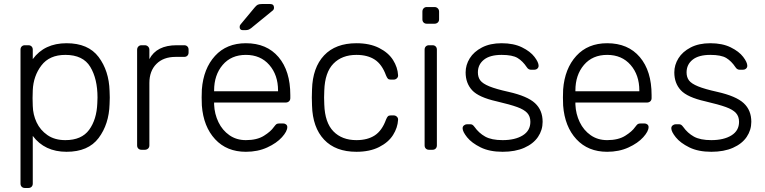

<svg xmlns="http://www.w3.org/2000/svg" viewBox="-20 -745 3804 955"><path d="M104 190Q94 190 88 184Q82 178 82 168V-498Q82 -508 88 -514Q94 -520 104 -520H121Q131 -520 137 -514Q143 -508 143 -498V-451Q201 -530 311 -530Q419 -530 470.5 -461.5Q522 -393 525 -293Q526 -283 526 -260Q526 -237 525 -227Q522 -127 470.5 -58.5Q419 10 311 10Q202 10 143 -69V168Q143 178 137 184Q131 190 121 190ZM305 -48Q386 -48 423.5 -99.5Q461 -151 464 -232Q465 -242 465 -260Q465 -353 429 -412.5Q393 -472 305 -472Q226 -472 186 -419.5Q146 -367 143 -296L142 -257L143 -218Q144 -175 162 -136.5Q180 -98 216 -73Q252 -48 305 -48Z M684 0Q674 0 668 -6Q662 -12 662 -22V-497Q662 -507 668 -513.5Q674 -520 684 -520H700Q710 -520 716.5 -513.5Q723 -507 723 -497V-451Q759 -520 859 -520H896Q906 -520 912 -514Q918 -508 918 -498V-484Q918 -474 912 -468Q906 -462 896 -462H853Q793 -462 758 -427Q723 -392 723 -332V-22Q723 -12 716.5 -6Q710 0 700 0Z M1203 10Q1108 10 1050 -52.5Q992 -115 984 -220L983 -260L984 -300Q992 -404 1049.5 -467Q1107 -530 1203 -530Q1307 -530 1365.5 -461Q1424 -392 1424 -272V-257Q1424 -247 1417.5 -241Q1411 -235 1401 -235H1045V-225Q1047 -178 1066.5 -137.5Q1086 -97 1121 -72.5Q1156 -48 1203 -48Q1258 -48 1292.5 -69.5Q1327 -91 1342 -113Q1351 -125 1355.5 -128Q1360 -131 1372 -131H1388Q1397 -131 1403 -126Q1409 -121 1409 -113Q1409 -92 1382.5 -62.5Q1356 -33 1309 -11.5Q1262 10 1203 10ZM1363 -291V-295Q1363 -372 1319.5 -422Q1276 -472 1203 -472Q1130 -472 1087.5 -422Q1045 -372 1045 -295V-291ZM1188 -595Q1172 -595 1172 -611Q1172 -619 1177 -624L1246 -707Q1255 -718 1262 -721.5Q1269 -725 1283 -725H1324Q1343 -725 1343 -706Q1343 -699 1338 -694L1229 -605Q1221 -599 1215 -597Q1209 -595 1198 -595Z M1753 10Q1649 10 1592 -50.5Q1535 -111 1532 -220L1531 -260L1532 -300Q1535 -409 1592 -469.5Q1649 -530 1753 -530Q1819 -530 1865.5 -506.5Q1912 -483 1935 -446.5Q1958 -410 1960 -371Q1960 -370 1960 -369Q1960 -361 1953.5 -355Q1947 -349 1938 -349H1924Q1914 -349 1909.5 -353.5Q1905 -358 1900 -370Q1880 -425 1844 -448.5Q1808 -472 1753 -472Q1681 -472 1638.5 -428.5Q1596 -385 1593 -295L1592 -260L1593 -225Q1596 -135 1638.5 -91.5Q1681 -48 1753 -48Q1808 -48 1844 -71.5Q1880 -95 1900 -150Q1905 -162 1909.5 -166.5Q1914 -171 1924 -171H1938Q1947 -171 1953.5 -165Q1960 -159 1960 -151Q1960 -150 1960 -149Q1958 -110 1935 -73.5Q1912 -37 1865.5 -13.5Q1819 10 1753 10Z M2103 -627Q2093 -627 2087 -633Q2081 -639 2081 -649V-687Q2081 -697 2087 -703.5Q2093 -710 2103 -710H2141Q2151 -710 2157.5 -703.5Q2164 -697 2164 -687V-649Q2164 -639 2157.5 -633Q2151 -627 2141 -627ZM2114 0Q2104 0 2098 -6Q2092 -12 2092 -22V-498Q2092 -508 2098 -514Q2104 -520 2114 -520H2131Q2141 -520 2147 -514Q2153 -508 2153 -498V-22Q2153 -12 2147 -6Q2141 0 2131 0Z M2480 10Q2415 10 2370.5 -12Q2326 -34 2303.5 -62Q2281 -90 2281 -107Q2281 -116 2288 -121.5Q2295 -127 2303 -127H2318Q2325 -127 2329.5 -124.5Q2334 -122 2340 -114Q2362 -83 2393.5 -65.5Q2425 -48 2480 -48Q2542 -48 2580 -71.5Q2618 -95 2618 -139Q2618 -166 2602.5 -183Q2587 -200 2552.5 -212.5Q2518 -225 2450 -241Q2361 -261 2328.5 -296Q2296 -331 2296 -385Q2296 -422 2316.5 -455Q2337 -488 2377.5 -509Q2418 -530 2475 -530Q2535 -530 2576.5 -509.5Q2618 -489 2638.5 -462Q2659 -435 2659 -418Q2659 -409 2652.5 -403.5Q2646 -398 2637 -398H2622Q2608 -398 2600 -411Q2580 -441 2554.5 -456.5Q2529 -472 2475 -472Q2417 -472 2387 -448Q2357 -424 2357 -385Q2357 -361 2369 -345Q2381 -329 2414 -315.5Q2447 -302 2510 -288Q2603 -267 2641 -232Q2679 -197 2679 -139Q2679 -98 2656 -64Q2633 -30 2588 -10Q2543 10 2480 10Z M3000 10Q2905 10 2847 -52.5Q2789 -115 2781 -220L2780 -260L2781 -300Q2789 -404 2846.5 -467Q2904 -530 3000 -530Q3104 -530 3162.5 -461Q3221 -392 3221 -272V-257Q3221 -247 3214.5 -241Q3208 -235 3198 -235H2842V-225Q2844 -178 2863.5 -137.5Q2883 -97 2918 -72.5Q2953 -48 3000 -48Q3055 -48 3089.5 -69.5Q3124 -91 3139 -113Q3148 -125 3152.5 -128Q3157 -131 3169 -131H3185Q3194 -131 3200 -126Q3206 -121 3206 -113Q3206 -92 3179.5 -62.5Q3153 -33 3106 -11.5Q3059 10 3000 10ZM3160 -291V-295Q3160 -372 3116.5 -422Q3073 -472 3000 -472Q2927 -472 2884.5 -422Q2842 -372 2842 -295V-291Z M3518 10Q3453 10 3408.5 -12Q3364 -34 3341.5 -62Q3319 -90 3319 -107Q3319 -116 3326 -121.5Q3333 -127 3341 -127H3356Q3363 -127 3367.5 -124.5Q3372 -122 3378 -114Q3400 -83 3431.5 -65.5Q3463 -48 3518 -48Q3580 -48 3618 -71.5Q3656 -95 3656 -139Q3656 -166 3640.5 -183Q3625 -200 3590.5 -212.5Q3556 -225 3488 -241Q3399 -261 3366.5 -296Q3334 -331 3334 -385Q3334 -422 3354.5 -455Q3375 -488 3415.5 -509Q3456 -530 3513 -530Q3573 -530 3614.5 -509.5Q3656 -489 3676.5 -462Q3697 -435 3697 -418Q3697 -409 3690.5 -403.5Q3684 -398 3675 -398H3660Q3646 -398 3638 -411Q3618 -441 3592.5 -456.5Q3567 -472 3513 -472Q3455 -472 3425 -448Q3395 -424 3395 -385Q3395 -361 3407 -345Q3419 -329 3452 -315.5Q3485 -302 3548 -288Q3641 -267 3679 -232Q3717 -197 3717 -139Q3717 -98 3694 -64Q3671 -30 3626 -10Q3581 10 3518 10Z"/></svg>

Font: Rubik AZ
Style: Regular
Weight: 300
Designer: Hubert and Fischer
Foundry: Hubert & Fischer
Version: Version 2.000